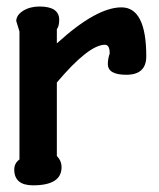

<svg xmlns="http://www.w3.org/2000/svg" viewBox="-20 -564 487 587"><path d="M39.5 -467.7 29.7 -499.5Q29.7 -517.4 50.3 -530.8Q71.8 -544.1 100.5 -544.1Q161 -544.1 161 -503.6Q161 -483.6 153.8 -474.9V-432.3H154.9Q274.9 -541.5 351.3 -541.5Q427.2 -541.5 427.2 -391.8Q427.2 -335.4 366.2 -335.4Q309.7 -335.4 309.7 -368.2Q309.7 -383.6 315.4 -400.5Q315.4 -427.2 301 -427.2Q251.3 -427.2 153.8 -311.8V-87.2Q168.2 -72.3 168.2 -52.8Q168.2 2.6 81 2.6Q23.6 2.6 23.6 -45.6Q23.6 -65.1 39.5 -76.4Z"/></svg>

Font: Myanmar Handwriting
Style: Regular
Weight: 400
Designer: Khon Soe Zaw Thu
Foundry: PaOh Unicode khonsoezawthu@gmail.com and @hotmail.com
Version: Version 1.30 November 9, 2016